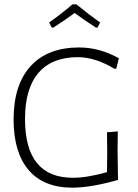

<svg xmlns="http://www.w3.org/2000/svg" viewBox="-20 -864 642 890"><path d="M220 -736 208 -760Q265 -800 316 -844H334Q395 -794 444 -760L432 -736H425Q364 -775 326 -804Q288 -775 227 -736ZM347 -644Q441 -644 531 -594L519 -546L511 -545Q421 -599 341 -599Q221 -599 158.5 -526.5Q96 -454 96 -312Q96 -40 318 -40Q384 -40 476 -66L477 -159L476 -251L526 -255L525 -165L527 -30Q405 5 317 6Q182 6 112.5 -76Q43 -158 43 -310Q43 -471 122 -557.5Q201 -644 347 -644Z"/></svg>

Font: Alegreya Sans SC Light
Style: Regular
Weight: 300
Designer: Juan Pablo del Peral
Foundry: Huerta Tipografica
Version: Version 2.007